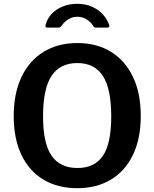

<svg xmlns="http://www.w3.org/2000/svg" viewBox="-20 -978 810 1008"><path d="M386 10Q283 10 208 -35Q133 -80 92.5 -165Q52 -250 52 -368Q52 -488 93 -574Q134 -660 209 -706Q284 -752 386 -752Q488 -752 562.5 -706Q637 -660 678 -574.5Q719 -489 719 -369Q719 -251 678.5 -166Q638 -81 563 -35.5Q488 10 386 10ZM387 -96Q477 -96 520.5 -160.5Q564 -225 564 -367Q564 -512 520 -579.5Q476 -647 386 -647Q295 -647 250.5 -579.5Q206 -512 206 -367Q206 -226 250.5 -161Q295 -96 387 -96ZM543 -833H484Q479 -833 475.5 -835Q472 -837 468 -843Q458 -861 436 -875.5Q414 -890 386 -890Q366 -890 350 -882.5Q334 -875 323 -865Q312 -855 304 -844Q300 -838 296.5 -835.5Q293 -833 286 -833H227Q221 -833 219.5 -837.5Q218 -842 219 -846Q228 -881 252 -906Q276 -931 310.5 -944.5Q345 -958 386 -958Q428 -958 461.5 -943.5Q495 -929 518.5 -904Q542 -879 553 -848Q558 -833 543 -833Z"/></svg>

Font: Libre Franklin Thin SemiBold
Style: Regular
Weight: 600
Version: Version 3.000